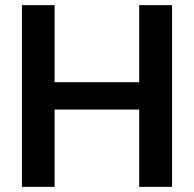

<svg xmlns="http://www.w3.org/2000/svg" viewBox="-20 -727 755 747"><path d="M65.4 -707H192.4V-407.2H521.5V-707H649.4V0H521.5V-300.8H192.4V0H65.4Z"/></svg>

Font: Pretendard JP SemiBold
Style: Regular
Weight: 600
Designer: Base glyphs from Inter by Rasmus Andersson; Hangeul glyphs from Noto Sans CJK(Source Han Sans) by Jang Soo-young and Kan
Foundry: Kil Hyung-jin
Version: Version 1.309